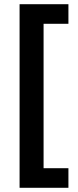

<svg xmlns="http://www.w3.org/2000/svg" viewBox="-20 -734 370 912"><path d="M305 158V65H187V-621H305V-714H73V158Z"/></svg>

Font: Noto Sans Balinese SemiBold
Style: Regular
Weight: 600
Designer: Aditya Bayu, David Williams
Foundry: David Williams
Version: Version 2.005